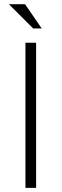

<svg xmlns="http://www.w3.org/2000/svg" viewBox="-20 -904 296 924"><path d="M153.8 -698.2V0H102.5V-698.2ZM180.7 -767.1H139.6L22.9 -883.8H100.6Z"/></svg>

Font: Sansation Light
Style: Light
Weight: 300
Designer: Bernd Montag
Version: Version 1.301